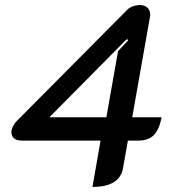

<svg xmlns="http://www.w3.org/2000/svg" viewBox="-20 -729 689 758"><path d="M377 -174H65Q46 -174 35.5 -183Q25 -192 25 -207Q25 -217 30.5 -229Q36 -241 44 -249L483 -691Q491 -699 504.5 -704Q518 -709 532 -709Q551 -709 562 -698.5Q573 -688 573 -670L572 -662L502 -266H618Q609 -218 587.5 -196Q566 -174 527 -174H485L466 -67Q454 9 345 9ZM400 -266 446 -527 486 -570 481 -575 175 -266Z"/></svg>

Font: K2D Medium
Style: Italic
Weight: 500
Italic angle: -10°
Designer: Katatrad Aksorn Co.,Ltd.
Foundry: Cadson Demak Co.,Ltd.
Version: Version 1.000; ttfautohint (v1.6)